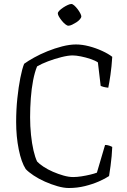

<svg xmlns="http://www.w3.org/2000/svg" viewBox="-20 -943 639 963"><path d="M325 0Q300 0 268.5 -9Q237 -18 205.5 -32Q174 -46 148.5 -63Q123 -80 109 -95Q87 -129 74 -193.5Q61 -258 61 -331Q61 -393 67 -450Q73 -507 82 -552.5Q91 -598 101 -623Q120 -637 150.5 -654Q181 -671 218 -686Q255 -701 292.5 -710.5Q330 -720 361 -720Q392 -720 426.5 -711Q461 -702 492.5 -687.5Q524 -673 543 -658Q540 -609 534 -567.5Q528 -526 523 -503Q507 -505 498 -507.5Q489 -510 485 -512L471 -630Q458 -639 434.5 -647Q411 -655 386 -660Q361 -665 344 -665Q322 -665 288 -656.5Q254 -648 221 -635.5Q188 -623 166 -610Q154 -581 146 -539.5Q138 -498 134.5 -450Q131 -402 131 -355Q131 -310 135.5 -266.5Q140 -223 148 -188.5Q156 -154 166 -133Q177 -121 198 -107Q219 -93 245.5 -81.5Q272 -70 298.5 -62.5Q325 -55 347 -55Q366 -55 388.5 -58.5Q411 -62 432 -67Q453 -72 466 -77L507 -216Q518 -216 528 -212.5Q538 -209 543 -206Q542 -184 540 -160Q538 -136 534.5 -111Q531 -86 527 -60Q508 -47 476 -33Q444 -19 405.5 -9.5Q367 0 325 0ZM323 -814Q317 -814 308 -821Q299 -828 290.5 -838.5Q282 -849 276 -859Q270 -869 270 -876Q270 -882 278 -890Q286 -898 297.5 -905.5Q309 -913 320 -918Q331 -923 338 -923Q344 -923 352.5 -915.5Q361 -908 369 -897.5Q377 -887 382.5 -876.5Q388 -866 388 -860Q388 -855 381 -846.5Q374 -838 363 -831Q352 -824 341.5 -819Q331 -814 323 -814Z"/></svg>

Font: Texturina 12pt Thin
Style: Regular
Weight: 250
Designer: Guillermo Torres Carreño
Foundry: Omnibus-Type
Version: Version 1.002